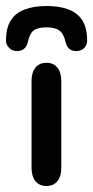

<svg xmlns="http://www.w3.org/2000/svg" viewBox="-43 -609 310 639"><path d="M62 -51Q62 -22 75 -6Q88 10 112 10Q135 10 148 -6Q161 -22 161 -51V-340Q161 -368 148 -384Q135 -400 112 -400Q88 -400 75 -384Q62 -368 62 -340ZM50 -471Q56 -498 69.5 -508Q83 -518 112 -518Q140 -518 154 -508Q168 -498 174 -474Q178 -455 187 -447Q196 -439 211 -439Q227 -439 237 -449Q247 -459 247 -474Q247 -517 230.5 -542Q214 -567 184 -578Q154 -589 112 -589Q71 -589 40.5 -578Q10 -567 -6.5 -542Q-23 -517 -23 -474Q-23 -460 -12.5 -449.5Q-2 -439 13 -439Q28 -439 37.5 -447Q47 -455 50 -471Z"/></svg>

Font: Beiruti SemiBold
Style: Regular
Weight: 600
Designer: Arlette Boutros
Foundry: Boutros
Version: Version 1.41